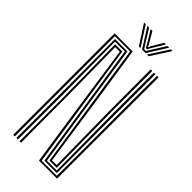

<svg xmlns="http://www.w3.org/2000/svg" viewBox="-298 -1015 1071 1071"><g transform="rotate(45 237.5 -479.5)"><path d="M64 0V-800H206.5L256.5 -471L317.8 -51.8H354.8L349.2 -473.2L348.2 -800H360.8V-473.2L366 -41.2H308.5L196 -789.8H76.5V0ZM88.8 0 89.2 -341.2 87.5 -779.2H185.8L299 -31H376.5L373.2 -473.2L373.5 -800H386L385.8 -473.2L387.2 -20.8H289L175.5 -769H98L101.5 -341.2L101 0ZM114 0V-341.2L109 -758.8H166L278.2 -10.2H397.5L398.5 -800H410.8L410 0H267.2L215.5 -344.5L156.8 -748.2H120.5L125 -341.2L126.2 0ZM137.2 -958.8H150.8L224.2 -844.2H211.2ZM163.5 -958.8H177L230.2 -873.8L243.5 -853.8H256.2L269.2 -873.8L322.5 -958.8H336L263.5 -844.2H236.2ZM189.5 -958.8H203.2L244 -889.2L247.2 -878.8H252.8L255.8 -889.2L296.8 -958.8H310.2L264 -882.5L255.5 -865.5H244.2L235.8 -882.5ZM349 -958.8H362.2L288.5 -844.2H275.2Z"/></g></svg>

Font: Big Shoulders Inline Text Thin Light
Style: Regular
Weight: 300
Version: Version 2.002